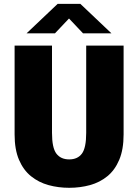

<svg xmlns="http://www.w3.org/2000/svg" viewBox="-20 -928 690 960"><path d="M326 11Q271.5 11 222.5 -2.5Q173.5 -16 135.2 -46.8Q97 -77.5 75 -129Q53 -180.5 53 -256V-700H240V-264Q240 -188.5 262 -159.8Q284 -131 326 -131Q368 -131 389.5 -159.8Q411 -188.5 411 -264V-700H598V-256Q598 -180.5 576.2 -129Q554.5 -77.5 516.8 -46.8Q479 -16 430 -2.5Q381 11 326 11ZM113 -761.5 268 -908.5H382L537 -761.5H395L325 -835.5L255 -761.5Z"/></svg>

Font: Trispace ExtraBold
Style: Regular
Weight: 800
Designer: Tyler Finck
Foundry: Etcetera Type Company
Version: Version 1.210; ttfautohint (v1.8.3)